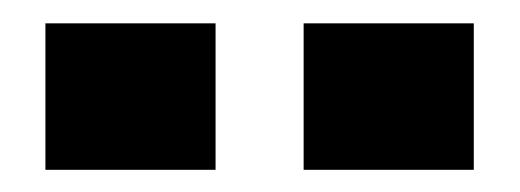

<svg xmlns="http://www.w3.org/2000/svg" viewBox="-20 -782 452 167"><path d="M244.1 -634.3V-761.7H392.1V-634.3ZM19.5 -634.3V-761.7H167.5V-634.3Z"/></svg>

Font: Roboto Slab ExtraBold
Style: Regular
Weight: 800
Designer: Google
Version: Version 2.001; ttfautohint (v1.8.3)